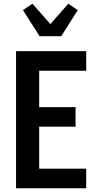

<svg xmlns="http://www.w3.org/2000/svg" viewBox="-20 -1009 540 1029"><path d="M66 0V-735H442V-630H190V-435H385V-330H190V-105H442V0ZM192 -815 103 -955 154 -989 250 -880 346 -989 397 -955 308 -815Z"/></svg>

Font: Iosevka Curly Extrabold
Style: Regular
Weight: 800
Monospace: yes
Designer: Belleve Invis
Foundry: Belleve Invis
Version: Version 22.1.2; ttfautohint (v1.8.4)